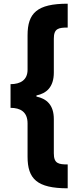

<svg xmlns="http://www.w3.org/2000/svg" viewBox="-20 -852 434 1038"><path d="M37 -397V-269C89 -269 129 -248 129 -185V-5C129 115 180 166 346 166V37C296 37 271 32 271 -23V-208C271 -284 233 -318 177 -330V-336C231 -347 271 -381 271 -460V-643C271 -698 296 -703 346 -703V-832C180 -832 129 -781 129 -661V-475C129 -420 91 -397 37 -397Z"/></svg>

Font: Noto Sans Oriya ExtCond Blk
Style: Regular
Weight: 900
Width: 2
Designer: Amélie Bonet and Sol Matas
Foundry: Google LLC
Version: Version 2.006